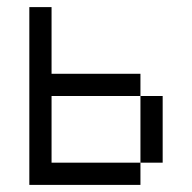

<svg xmlns="http://www.w3.org/2000/svg" viewBox="-20 -520 540 540"><path d="M125 -312.5H375V-250H125V-62.5H375V0H62.5V-500H125ZM375 -250H437.5V-62.5H375Z"/></svg>

Font: 寒蝉点阵体 16px
Style: Regular
Weight: 400
Designer: Designed by Warren2060
Foundry: ChillType
Version: Version 1.000